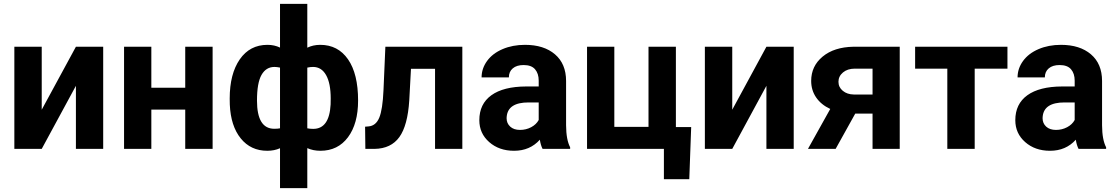

<svg xmlns="http://www.w3.org/2000/svg" viewBox="-20 -770 5774 993"><path d="M372.6 -528.3H513.7V0H372.6V-326.2L195.8 0H54.2V-528.3H195.8V-202.6Z M1079.6 0H938V-203.1H762.7V0H621.6V-528.3H762.7V-316.4H938V-528.3H1079.6Z M1168 -260.3Q1168 -387.7 1220 -462.9Q1272 -538.1 1363.3 -538.1Q1398.9 -538.1 1428.2 -523.9V-750H1569.3V-523.4Q1599.6 -538.1 1636.2 -538.1Q1728 -538.1 1780 -463.1Q1832 -388.2 1832 -250Q1832 -130.4 1779.8 -60.3Q1727.5 9.8 1637.2 9.8Q1599.6 9.8 1569.3 -3.9V203.1H1428.2V-3.4Q1398.9 9.8 1362.3 9.8Q1276.9 9.8 1225.1 -54.2Q1173.3 -118.2 1168.5 -229.5ZM1690.4 -260.3Q1690.4 -339.4 1666.5 -381.6Q1642.6 -423.8 1599.1 -423.8Q1585.4 -423.8 1569.3 -420.4V-106.4Q1583 -103.5 1600.1 -103.5Q1683.1 -103.5 1689.9 -229.5ZM1309.1 -250Q1309.1 -104 1398.4 -104Q1417 -104 1428.2 -106.4V-420.4Q1412.1 -423.8 1399.4 -423.8Q1356 -423.8 1332.5 -382.6Q1309.1 -341.3 1309.1 -250Z M2371.1 -528.3V0H2230V-414.1H2105.5L2096.7 -251Q2088.4 -120.6 2045.4 -61Q2002.4 -1.5 1917.5 0H1869.6L1868.2 -114.7L1885.7 -116.2Q1923.8 -119.1 1941.4 -161.1Q1959 -203.1 1963.4 -304.2L1973.1 -528.3Z M2459 0ZM2786.1 0Q2776.4 -19 2772 -47.4Q2720.7 9.8 2638.7 9.8Q2561 9.8 2510 -35.2Q2459 -80.1 2459 -148.4Q2459 -232.4 2521.2 -277.3Q2583.5 -322.3 2701.2 -322.8H2766.1V-353Q2766.1 -389.6 2747.3 -411.6Q2728.5 -433.6 2688 -433.6Q2652.3 -433.6 2632.1 -416.5Q2611.8 -399.4 2611.8 -369.6H2470.7Q2470.7 -415.5 2499 -454.6Q2527.3 -493.7 2579.1 -515.9Q2630.9 -538.1 2695.3 -538.1Q2793 -538.1 2850.3 -489Q2907.7 -439.9 2907.7 -351.1V-122.1Q2908.2 -46.9 2928.7 -8.3V0ZM2669.4 -98.1Q2700.7 -98.1 2727.1 -112.1Q2753.4 -126 2766.1 -149.4V-240.2H2713.4Q2607.4 -240.2 2600.6 -167L2600.1 -158.7Q2600.1 -132.3 2618.7 -115.2Q2637.2 -98.1 2669.4 -98.1Z M3016.1 -528.3H3157.2V-113.8H3334V-528.3H3475.6V-112.8H3554.7L3544.9 156.7H3413.6V0H3016.1Z M3943.8 -528.3H4085V0H3943.8V-326.2L3767.1 0H3625.5V-528.3H3767.1V-202.6Z M4633.3 -528.3V0H4492.7V-182.6H4403.3L4301.8 0H4158.7L4273.9 -206.5Q4226.6 -228.5 4200.9 -266.1Q4175.3 -303.7 4175.3 -351.6Q4175.3 -428.2 4234.6 -477.3Q4293.9 -526.4 4393.6 -528.3ZM4396 -281.2H4492.7V-415H4400.9Q4363.3 -415 4339.8 -395.3Q4316.4 -375.5 4316.4 -347.2Q4316.4 -318.8 4338.9 -300.3Q4361.3 -281.7 4396 -281.2Z M5190.4 -415H5021V0H4879.4V-415H4712.9V-528.3H5190.4Z M5231 0ZM5558.1 0Q5548.3 -19 5543.9 -47.4Q5492.7 9.8 5410.6 9.8Q5333 9.8 5282 -35.2Q5231 -80.1 5231 -148.4Q5231 -232.4 5293.2 -277.3Q5355.5 -322.3 5473.1 -322.8H5538.1V-353Q5538.1 -389.6 5519.3 -411.6Q5500.5 -433.6 5460 -433.6Q5424.3 -433.6 5404.1 -416.5Q5383.8 -399.4 5383.8 -369.6H5242.7Q5242.7 -415.5 5271 -454.6Q5299.3 -493.7 5351.1 -515.9Q5402.8 -538.1 5467.3 -538.1Q5564.9 -538.1 5622.3 -489Q5679.7 -439.9 5679.7 -351.1V-122.1Q5680.2 -46.9 5700.7 -8.3V0ZM5441.4 -98.1Q5472.7 -98.1 5499 -112.1Q5525.4 -126 5538.1 -149.4V-240.2H5485.4Q5379.4 -240.2 5372.6 -167L5372.1 -158.7Q5372.1 -132.3 5390.6 -115.2Q5409.2 -98.1 5441.4 -98.1Z"/></svg>

Font: Roboto-o
Style: o-Bold
Weight: 700
Designer: Google
Version: Version 2.134; 2016; ttfautohint (v1.6)